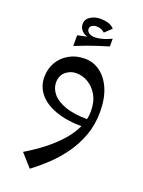

<svg xmlns="http://www.w3.org/2000/svg" viewBox="-185 -749 891 1193"><g transform="rotate(20 260.0 -152.0)"><path d="M170 361 95 277Q159 239 215 195.5Q271 152 314 103.5Q357 55 381 3Q405 -49 405 -103Q405 -167 380 -210Q355 -253 317.5 -274.5Q280 -296 240 -296Q201 -296 170.5 -270.5Q140 -245 140 -199Q140 -160 167.5 -126Q195 -92 254 -71Q313 -50 405 -50L392 3Q283 3 209 -24Q135 -51 97.5 -98Q60 -145 60 -205Q60 -260 85 -303.5Q110 -347 155.5 -373Q201 -399 260 -399Q315 -399 360.5 -366Q406 -333 433 -270.5Q460 -208 460 -119Q460 -36 434.5 35Q409 106 366.5 166Q324 226 272.5 274.5Q221 323 170 361ZM285 -521 267 -527Q219 -527 195 -547.5Q171 -568 171 -596Q171 -629 200 -647Q229 -665 266 -665Q289 -665 313.5 -659Q338 -653 357 -633L313 -591Q302 -601 289 -606.5Q276 -612 259 -612Q243 -612 229.5 -604Q216 -596 216 -581Q216 -562 237 -551Q258 -540 297 -547Q323 -552 338 -557.5Q353 -563 378 -574V-523ZM163 -448V-519Q206 -528 240 -535Q274 -542 307 -548Q340 -554 378 -560V-523Q338 -511 307 -501Q276 -491 243 -479Q210 -467 163 -448Z"/></g></svg>

Font: Marhey Light Light
Style: Regular
Weight: 300
Version: Version 1.000